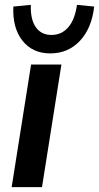

<svg xmlns="http://www.w3.org/2000/svg" viewBox="-20 -771 408 791"><path d="M28 0 108 -505H233L153 0ZM187 -551Q114 -551 72.5 -603.5Q31 -656 35 -744L107 -751Q105 -691 127.5 -659Q150 -627 192 -627Q234 -627 261.5 -659Q289 -691 297 -751L368 -744Q358 -655 309.5 -603Q261 -551 187 -551Z"/></svg>

Font: Mulish
Style: Bold Italic
Weight: 700
Italic angle: -9°
Designer: Vernon Adams
Foundry: Vernon Adams
Version: Version 3.603; ttfautohint (v1.8.3)